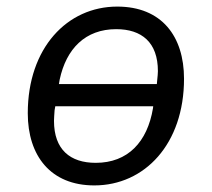

<svg xmlns="http://www.w3.org/2000/svg" viewBox="-20 -548 640 580"><path d="M264.9 12.1C416.9 12.1 535.9 -112.9 535.9 -310C535.9 -438.9 468 -528.1 334.2 -528.1C182.9 -528.1 63.9 -403.1 63.9 -206C63.9 -77.1 133.2 12.1 264.9 12.1ZM143.1 -182.9C143.1 -192.1 144.2 -202.1 144.9 -214.8L147 -226.9H442.8L442.1 -220.9C425.1 -119 366.1 -56.1 269.2 -56.1C192.1 -56.1 143.1 -95.9 143.1 -182.9ZM158 -294 160.2 -307.2C180 -400.9 237.9 -459.9 331 -459.9C408 -459.9 457 -420.1 457 -333.1C457 -326 456 -317.1 454.9 -306.1L453.8 -294Z"/></svg>

Font: Margiela Mono Italic Italic
Style: Regular
Weight: 400
Designer: Mike Abbink, Paul van der Laan, Pieter van Rosmalen
Foundry: Bold Monday
Version: Version 2.003 2021